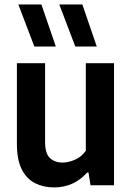

<svg xmlns="http://www.w3.org/2000/svg" viewBox="-20 -828 589 858"><path d="M221.5 9.5Q174 9.5 136.5 -9.5Q99 -28.5 77.2 -71.2Q55.5 -114 55.5 -186V-545.5H181.5V-194.5Q181.5 -142 203.2 -121.8Q225 -101.5 259.5 -101.5Q285 -101.5 314.5 -114Q344 -126.5 363.5 -154.5V-545.5H489.5V0H384.5L375.5 -57H369.5Q310 9.5 221.5 9.5ZM316.5 -620 245 -808H348L412.5 -620ZM133.5 -620 62 -808H165L229.5 -620Z"/></svg>

Font: Encode Sans SmCnd SmBold
Style: Regular
Weight: 600
Width: 4
Designer: Multiple Designers
Foundry: Impallari Type
Version: Version 3.002; ttfautohint (v1.8.3) -l 8 -r 50 -G 200 -x 14 